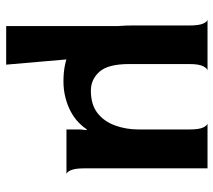

<svg xmlns="http://www.w3.org/2000/svg" viewBox="-56 -452 708 637"><g transform="rotate(90 298.5 -134.0)"><path d="M67 200V-193H161L195 200ZM250 10Q192 10 150 -10.5Q108 -31 86.5 -81.5Q65 -132 65 -222V-408Q65 -440 58.5 -454Q52 -468 45 -468H215Q208 -468 200.5 -454Q193 -440 193 -408V-208Q193 -138 218.5 -109.5Q244 -81 281 -81Q327 -81 355 -102.5Q383 -124 396.5 -160.5Q410 -197 410 -239V-408Q410 -440 403.5 -453.5Q397 -467 390 -468H539V-60Q539 -28 545.5 -14Q552 0 559 0H410V-46L412 -66L410 -68Q401 -54 386.5 -40Q372 -26 352 -15Q332 -4 306 3Q280 10 250 10Z"/></g></svg>

Font: Red Rose SemiBold
Style: Regular
Weight: 600
Designer: Jaikishan Patel
Version: Version 2.000